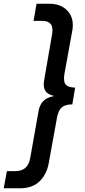

<svg xmlns="http://www.w3.org/2000/svg" viewBox="-58 -758 458 1030"><path d="M-38 252 -21 160H24Q58 160 78 142.5Q98 125 104 90L149 -163Q154 -193 172.5 -214Q191 -235 233 -243Q197 -251 185 -271Q173 -291 178 -323L222 -577Q225 -596 222 -611.5Q219 -627 206 -636.5Q193 -646 165 -646H122L138 -738H206Q248 -738 278 -721Q308 -704 322.5 -673Q337 -642 331 -600L287 -358Q284 -339 286.5 -323Q289 -307 302 -298Q315 -289 345 -288L330 -198Q292 -198 273.5 -182Q255 -166 248 -128L204 114Q194 175 155.5 213.5Q117 252 50 252Z"/></svg>

Font: Gantari SemiBold
Style: Italic
Weight: 600
Italic angle: -10°
Designer: Anugrah Pasau
Foundry: Lafontype
Version: Version 1.000